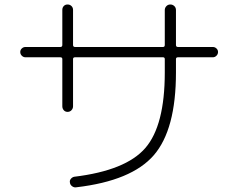

<svg xmlns="http://www.w3.org/2000/svg" viewBox="-20 -793 1040 838"><path d="M90.8 -543Q82 -543 75.2 -549.8Q68.4 -556.6 68.4 -565.9Q68.4 -575.2 75.2 -581.5Q82 -587.9 90.8 -587.9H243.2Q252 -587.9 252 -596.7V-750Q252 -759.8 258.3 -766.6Q264.6 -773.4 274.9 -773.4Q285.2 -773.4 292 -766.6Q298.8 -759.8 298.8 -750V-596.7Q298.8 -587.9 307.6 -587.9H691.4Q699.2 -587.9 699.2 -596.7V-749Q699.2 -758.8 706.1 -766.1Q712.9 -773.4 723.6 -773.4Q733.4 -773.4 740.7 -766.6Q748 -759.8 748 -749V-596.7Q748 -587.9 756.8 -587.9H909.2Q918 -587.9 924.8 -581.5Q931.6 -575.2 931.6 -565.9Q931.6 -556.6 924.8 -549.8Q918 -543 909.2 -543H756.8Q748 -543 748 -535.2V-476.6Q748 -227.5 651.4 -115.7Q554.7 -3.9 313.5 24.4Q303.7 26.4 294.9 20Q286.1 13.7 285.2 3.9Q283.2 -4.9 289.1 -12.2Q294.9 -19.5 303.7 -21.5Q529.3 -48.8 614.3 -147Q699.2 -245.1 699.2 -476.6V-535.2Q699.2 -543 691.4 -543H307.6Q298.8 -543 298.8 -535.2V-329.1Q298.8 -319.3 292 -312Q285.2 -304.7 274.9 -304.7Q264.6 -304.7 258.3 -312Q252 -319.3 252 -329.1V-535.2Q252 -543 243.2 -543Z"/></svg>

Font: Rounded Mgen+ 1mn light
Style: Regular
Weight: 200
Designer: [Source Han Sans]
Ryoko NISHIZUKA  (kana & ideographs); Paul D. Hunt (Latin, Greek & Cyrillic); Wenlong ZHANG  (bopomofo
Version: Version 1.059.20150602